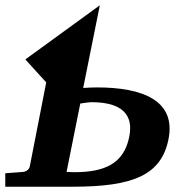

<svg xmlns="http://www.w3.org/2000/svg" viewBox="-46 -707 695 727"><path d="M50 -482 129 -395 67 -78C65 -65 53 -57 41 -56L-26 -51V0H230C458 0 565 -44 592 -180C621 -326 495 -376 321 -376C306 -376 285 -375 269 -374L332 -687ZM443 -187C422 -87 350 -55 235 -55C225 -55 214 -56 206 -56L258 -315C271 -317 291 -320 301 -320C384 -320 466 -295 443 -187Z"/></svg>

Font: Veleka
Style: Bold Italic
Weight: 700
Italic angle: -12°
Designer: Stefan Peev, Context Ltd, 2016; SIL International, 1997-2014.
Foundry: Stefan Peev, Context Ltd, 2016
Version: Version 5.000